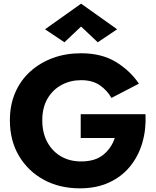

<svg xmlns="http://www.w3.org/2000/svg" viewBox="-20 -1007 854 1049"><path d="M423 -862 332 -776 226 -847 423 -987 620 -847 514 -776ZM421 -253V-383H775Q779 -300 757.5 -226.5Q736 -153 690 -97Q644 -41 575 -9.5Q506 22 417 22Q305 22 219 -25Q133 -72 83.5 -155.5Q34 -239 34 -350Q34 -433 63 -500.5Q92 -568 145 -616Q198 -664 268.5 -690Q339 -716 423 -716Q534 -716 611.5 -669.5Q689 -623 739 -550L589 -472Q565 -514 525 -541.5Q485 -569 423 -569Q365 -569 316.5 -543Q268 -517 239.5 -468Q211 -419 211 -350Q211 -281 238.5 -230.5Q266 -180 313.5 -152.5Q361 -125 423 -125Q500 -125 544.5 -161.5Q589 -198 607 -253Z"/></svg>

Font: Jost*
Style: Bold
Weight: 700
Version: Version 3.7